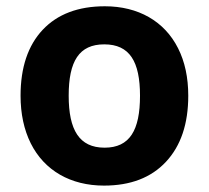

<svg xmlns="http://www.w3.org/2000/svg" viewBox="-20 -576 659 606"><path d="M574.2 -273.9C574.2 -331.1 563.5 -381.3 542 -423.8C499 -509.3 416 -556.2 311 -556.2C226.6 -556.2 161.1 -531.2 114.7 -481.9C68.4 -432.6 44.9 -363.3 44.9 -273.9C44.9 -216.8 55.7 -166.5 77.1 -123.5C120.1 -37.6 203.1 9.8 308.1 9.8C391.6 9.8 457 -15.1 503.9 -65.4C550.8 -115.7 574.2 -185.1 574.2 -273.9ZM196.8 -273.9C196.8 -382.8 229.5 -436 309.1 -436C389.2 -436 421.9 -381.8 421.9 -273.9C421.9 -165 389.6 -109.9 310.1 -109.9C230 -109.9 196.8 -166 196.8 -273.9Z"/></svg>

Font: Noto Reveo Sans
Style: Bold
Weight: 700
Designer: Monotype Design team
Foundry: Monotype Imaging Inc.
Version: Version 1.04